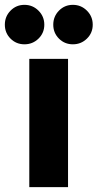

<svg xmlns="http://www.w3.org/2000/svg" viewBox="-71 -773 403 793"><path d="M210 0H50V-530H210ZM88 -613.5Q64 -590 30 -590Q-4 -590 -27.5 -613.5Q-51 -637 -51 -671Q-51 -705 -27.5 -729Q-4 -753 30 -753Q64 -753 88 -729Q112 -705 112 -671Q112 -637 88 -613.5ZM288 -613.5Q264 -590 230 -590Q196 -590 172.5 -613.5Q149 -637 149 -671Q149 -705 172.5 -729Q196 -753 230 -753Q264 -753 288 -729Q312 -705 312 -671Q312 -637 288 -613.5Z"/></svg>

Font: Roundo
Style: Bold
Weight: 700
Designer: Namrata Goyal (Gurmukhi), Shiva Nallaperumal (Latin)
Foundry: Indian Type Foundry
Version: Version 1.000;PS 1.0;hotconv 1.0.88;makeotf.lib2.5.647800